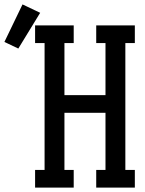

<svg xmlns="http://www.w3.org/2000/svg" viewBox="-135 -850 655 870"><path d="M24 0V-80H67V-655H24V-735H199V-655H157V-419H343V-655H301V-735H476V-655H433V-80H476V0H301V-80H343V-339H157V-80H199V0ZM-52 -630 -115 -660 -33 -830 47 -792Z"/></svg>

Font: Iosevka Slab Medium
Style: Regular
Weight: 500
Monospace: yes
Designer: Belleve Invis
Foundry: Belleve Invis
Version: Version 11.1.1; ttfautohint (v1.8.3)